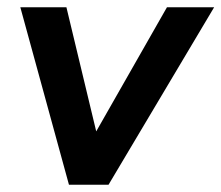

<svg xmlns="http://www.w3.org/2000/svg" viewBox="-20 -509 610 529"><path d="M170 0 36 -489H163L254 -110H224L440 -489H570L279 0Z"/></svg>

Font: Nunito Sans 12pt ExtraLight
Style: Italic
Weight: 200
Italic angle: -9°
Designer: Vernon Adams
Foundry: Vernon Adams
Version: Version 3.101;gftools[0.9.27]